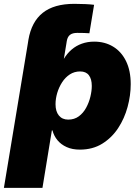

<svg xmlns="http://www.w3.org/2000/svg" viewBox="-52 -750 706 975"><path d="M71.3 -419.9 89.4 -529.3 92.3 -547.9Q107.9 -639.2 165 -684.8Q222.2 -730.5 325.2 -730.5Q355.5 -730.5 381.6 -729.2Q407.7 -728 425.8 -725.6L401.9 -581.1Q391.1 -582 375.2 -582.5Q359.4 -583 340.3 -583Q316.4 -583 303.7 -573.2Q291 -563.5 287.1 -541.5L285.2 -529.3L267.1 -419.9ZM-32.2 204.1 89.4 -529.3H283.2L269.5 -450.7H272Q289.1 -479 312 -498.5Q335 -518.1 363.8 -528.3Q392.6 -538.6 426.3 -538.6Q480.5 -538.6 522.2 -513.4Q564 -488.3 587.9 -439.9Q611.8 -391.6 611.8 -322.8Q611.8 -265.6 595.9 -207Q580.1 -148.4 548.1 -99.6Q516.1 -50.8 467.5 -20.5Q418.9 9.8 353.5 9.8Q314.9 9.8 286.4 -3.2Q257.8 -16.1 239.7 -38.1Q221.7 -60.1 214.4 -87.9H211.4L163.6 204.1ZM294.4 -142.6Q325.7 -142.6 348.4 -159.4Q371.1 -176.3 385.5 -202.9Q399.9 -229.5 407 -259Q414.1 -288.6 414.1 -313.5Q414.1 -348.6 399.4 -367.9Q384.8 -387.2 355 -387.2Q325.7 -387.2 302.5 -372.1Q279.3 -356.9 263.2 -331.8Q247.1 -306.6 238.5 -277.6Q230 -248.5 230 -220.7Q230 -184.1 247.1 -163.3Q264.2 -142.6 294.4 -142.6Z"/></svg>

Font: Inter 24pt Black
Style: Italic
Weight: 900
Italic angle: -9.3988°
Designer: Rasmus Andersson
Foundry: rsms
Version: Version 4.001;git-66647c0bb